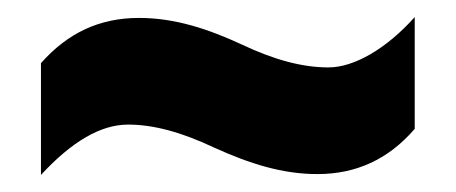

<svg xmlns="http://www.w3.org/2000/svg" viewBox="-20 -465 534 225"><path d="M231 -292C273 -273 311 -261 352 -261C397 -261 435 -278 466 -314V-445C433 -408 395 -386 365 -386C334 -386 301 -395 263 -413C224 -431 185 -444 143 -444C96 -444 59 -426 28 -391V-260C64 -299 98 -319 130 -319C160 -319 193 -310 231 -292Z"/></svg>

Font: Noto Sans Bengali ExtraCondensed ExtraBold
Style: Regular
Weight: 800
Width: 2
Designer: Joana Ranito - Universal Thirst; Jelle Bosma - Monotype Design Team
Foundry: Universal Thirst ehf.
Version: Version 3.000